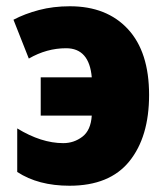

<svg xmlns="http://www.w3.org/2000/svg" viewBox="-20 -583 534 613"><path d="M456 -280Q456 -417 388.5 -490Q321 -563 203 -563Q150 -563 104.5 -551Q59 -539 23 -520L72 -396Q129 -429 191 -429Q265 -429 273 -336H110V-214H273Q270 -167 243 -146.5Q216 -126 182 -126Q112 -126 35 -173V-34Q102 10 202 10Q330 10 393 -68Q456 -146 456 -280Z"/></svg>

Font: Noto Sans UI SemiCondensed Black
Style: Regular
Weight: 900
Width: 4
Designer: Monotype Design Team
Foundry: Monotype Imaging Inc.
Version: 1.001